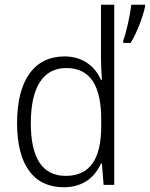

<svg xmlns="http://www.w3.org/2000/svg" viewBox="-20 -780 632 810"><path d="M249 10C333 10 381 -35 406 -90H410L417 0H462V-760H406V-535C406 -508 408 -473 410 -443H406C382 -498 331 -542 252 -542C126 -542 52 -444 52 -261C52 -84 122 10 249 10ZM592 -752V-760H534C530 -722 512 -638 500 -610V-599H531C557 -640 583 -709 592 -752ZM257 -38C157 -38 110 -116 110 -260C110 -411 161 -493 260 -493C362 -493 407 -416 407 -276V-248C407 -113 362 -38 257 -38Z"/></svg>

Font: Noto Sans Gujarati UI SemiCondensed Light
Style: Regular
Weight: 300
Width: 4
Designer: Jelle Bosma - Monotype Design Team, Universal Thirst
Foundry: Monotype Imaging Inc.
Version: Version 2.106